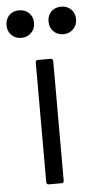

<svg xmlns="http://www.w3.org/2000/svg" viewBox="-87 -746 387 778"><g transform="rotate(-5 106.5 -356.5)"><path d="M70 -10V-496Q70 -506 80 -506H131Q141 -506 141 -496V-10Q141 0 131 0H80Q70 0 70 -10ZM136 -657Q136 -682 151.5 -697.5Q167 -713 192 -713Q216 -713 232 -697.5Q248 -682 248 -657Q248 -633 232 -617Q216 -601 192 -601Q167 -601 151.5 -617Q136 -633 136 -657ZM-35 -657Q-35 -682 -19.5 -697.5Q-4 -713 21 -713Q45 -713 61 -697.5Q77 -682 77 -657Q77 -633 61 -617Q45 -601 21 -601Q-4 -601 -19.5 -617Q-35 -633 -35 -657Z"/></g></svg>

Font: Amber EN
Style: Regular
Weight: 400
Designer: Jeremy Tribby
Foundry: Tribby Type Co.
Version: Version 1.403 November 24, 2021